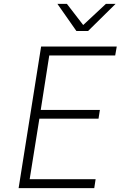

<svg xmlns="http://www.w3.org/2000/svg" viewBox="-20 -970 640 990"><path d="M76 0 192 -730H582L574 -684H234L190 -403H495L488 -358H183L133 -46H473L466 0ZM374 -810 276 -950H325L409 -841L526 -950H576L434 -810Z"/></svg>

Font: NKDuy Mono Thin
Style: Italic
Weight: 100
Italic angle: -9°
Monospace: yes
Designer: NKDuy
Foundry: NKDuy
Version: Version 2.251; ttfautohint (v1.8.4.7-5d5b)